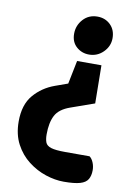

<svg xmlns="http://www.w3.org/2000/svg" viewBox="-81 -586 524 800"><g transform="rotate(10 180.5 -186.0)"><path d="M246 165Q209 165 169.5 152Q130 139 95.5 112.5Q61 86 39.5 45.5Q18 5 18 -50Q18 -121 53 -162Q88 -203 141 -222L194 -241L214 -340H317L319 -179L220 -144Q174 -128 158 -97.5Q142 -67 142 -17Q142 3 147 16.5Q152 30 171 36Q190 42 231 42H334Q344 49 350.5 64.5Q357 80 357 97Q357 120 348 135.5Q339 151 315 158Q291 165 246 165ZM258 -375Q227 -375 204.5 -395Q182 -415 182 -450Q182 -485 205.5 -511Q229 -537 266 -537Q299 -537 321 -515.5Q343 -494 343 -459Q343 -425 318 -400Q293 -375 258 -375Z"/></g></svg>

Font: Faustina ExtraBold
Style: Regular
Weight: 800
Designer: Alfonso Garcia
Foundry: http://www.omnibus-type.com
Version: Version 1.200